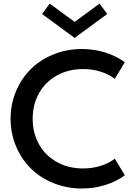

<svg xmlns="http://www.w3.org/2000/svg" viewBox="-20 -1037 743 1071"><path d="M436.8 -763.6Q505 -763.6 567.3 -744.1Q629.5 -724.5 676.4 -690L620.5 -597.3Q585.9 -623.6 540 -637.7Q494.1 -651.8 444.1 -651.8Q360.5 -651.8 295.7 -615Q230.9 -578.2 196.6 -515.5Q162.3 -452.7 162.3 -374.5Q162.3 -296.4 196.6 -233.6Q230.9 -170.9 295.7 -134.1Q360.5 -97.3 444.1 -97.3Q494.1 -97.3 540 -111.4Q585.9 -125.5 620.5 -151.8L676.4 -59.1Q629.5 -24.5 567.3 -5Q505 14.5 436.8 14.5Q352.3 14.5 278 -15.7Q203.6 -45.9 151.4 -98Q99.1 -150 69.1 -221.8Q39.1 -293.6 39.1 -374.5Q39.1 -455.5 69.1 -527.3Q99.1 -599.1 151.4 -651.1Q203.6 -703.2 278 -733.4Q352.3 -763.6 436.8 -763.6ZM214.5 -959.1 257.3 -1016.8 396.4 -915 535.5 -1016.8 578.2 -959.1 396.4 -825.5Z"/></svg>

Font: Spartan MB SemBd
Style: Regular
Weight: 600
Designer: Matt Bailey, Mirko Velimirovic
Foundry: Matt Bailey
Version: Version 1.005